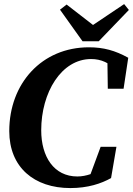

<svg xmlns="http://www.w3.org/2000/svg" viewBox="-20 -909 656 947"><path d="M327 18.6C413.5 18.6 479.1 -3.4 527.8 -30.7L554.3 -185H476.4L417 -24.3L492.3 -80.3C449.6 -56.4 406.2 -38.6 361.5 -38.6C246.2 -38.6 183.3 -135.6 183.3 -266.4C183.3 -453.2 282.8 -617.8 429.2 -617.8C479.6 -617.8 519.9 -598.9 559.9 -557.3L509.6 -619.8L511.7 -471.2H589.5L612.5 -624.1C548.3 -659.8 490.8 -675.7 418.4 -675.7C186.5 -675.7 25.7 -497.7 25.7 -262.4C25.7 -83.7 148.6 18.6 327 18.6ZM308.6 -886.6 275.9 -861.3 387.1 -705.4H466.9L615.6 -859.9L592.3 -888.8L395.3 -756.6H476.5L308.6 -886.6Z"/></svg>

Font: Source Serif 4 Variable
Style: Italic
Weight: 400
Italic angle: -12°
Designer: Frank Grießhammer
Foundry: Adobe Systems Incorporated
Version: Version 4.004;hotconv 1.0.116;makeotfexe 2.5.65601